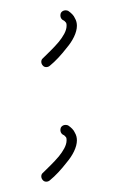

<svg xmlns="http://www.w3.org/2000/svg" viewBox="-20 -352 229 372"><path d="M112 -331C107 -333 101 -332 98 -327C96 -322 97 -316 102 -313C105 -312 106 -310 108 -308C109 -306 109 -304 109 -302C109 -292 102 -281 94 -271C84 -259 72 -248 63 -239C59 -236 59 -229 63 -225C66 -221 73 -221 77 -225C87 -233 99 -246 109 -259C121 -273 129 -289 129 -302C129 -307 128 -312 125 -317C123 -322 118 -327 112 -331ZM112 -109C107 -111 101 -110 98 -105C96 -100 97 -94 102 -91C105 -90 106 -88 108 -86C109 -84 109 -82 109 -80C109 -70 102 -59 94 -49C84 -37 72 -26 63 -17C59 -14 59 -7 63 -3C66 1 73 1 77 -3C87 -11 99 -24 109 -37C121 -51 129 -67 129 -80C129 -85 128 -90 125 -95C123 -100 118 -105 112 -109Z"/></svg>

Font: Mistral SingleLine OTF-SVG Regular
Style: Regular
Weight: 300
Designer: François Chastanet, Élisa Garzelli, Anais Alves, Morgane Autin
Foundry: institut supérieur des arts et du design Toulouse / isdaT
Version: Version 1.000;hotconv 1.0.117;makeotfexe 2.5.65602 DEVELOPME